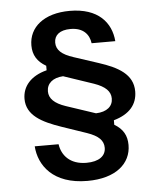

<svg xmlns="http://www.w3.org/2000/svg" viewBox="-53 -708 707 848"><g transform="rotate(-5 300.0 -284.5)"><path d="M300.8 92.5C426.7 92.5 495 32.5 495 -50C495 -91.7 478.3 -121.7 440 -144.2V-164.2C510.8 -184.2 545 -225.8 545 -283.3C545 -359.2 480 -394.2 395.8 -421.7L286.7 -457.5C235 -474.2 211.7 -495.8 211.7 -528.3C211.7 -560.8 235.8 -582.5 284.2 -582.5C340.8 -582.5 366.7 -550.8 371.7 -511.7H476.7C470 -595 413.3 -662.5 287.5 -662.5C173.3 -662.5 105.8 -605.8 105.8 -525C105.8 -482.5 124.2 -452.5 163.3 -430V-410C91.7 -391.7 55 -347.5 55 -292.5C55 -219.2 121.7 -185 206.7 -155.8L316.7 -118.3C367.5 -100.8 389.2 -79.2 389.2 -46.7C389.2 -10.8 359.2 12.5 303.3 12.5C229.2 12.5 194.2 -31.7 187.5 -80H81.7C87.5 5 148.3 92.5 300.8 92.5ZM234.2 -245C184.2 -261.7 160.8 -285 160.8 -316.7C160.8 -351.7 187.5 -375 233.3 -377.5L366.7 -332.5C416.7 -315 439.2 -292.5 439.2 -260.8C439.2 -226.7 413.3 -203.3 364.2 -201.7Z"/></g></svg>

Font: Familjen Grotesk Medium
Style: Regular
Weight: 500
Designer: Anders Wikstroem, Jonas Baeckman, Matilda Gysing, Kristian Moeller
Foundry: Familjen STHLM AB
Version: Version 2.000